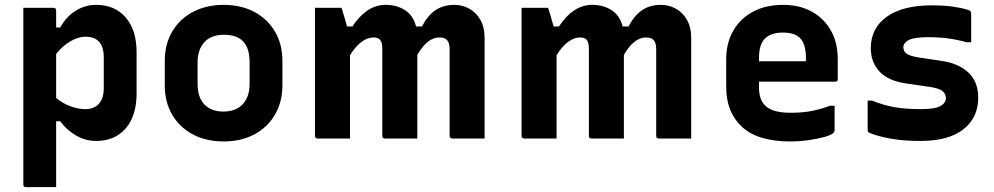

<svg xmlns="http://www.w3.org/2000/svg" viewBox="-20 -570 4090 790"><path d="M76 -538H200Q211 -538 211 -527V-457H228Q252 -501 291 -525.5Q330 -550 376 -550Q452 -550 497 -498.5Q542 -447 542 -355V-186Q542 -93 497 -41.5Q452 10 376 10Q332 10 293 -12.5Q254 -35 228 -71H211V200H87Q76 200 76 189ZM331 -419Q303 -419 270.5 -400.5Q238 -382 211 -348V-167Q237 -145 269 -133Q301 -121 331 -121Q367 -121 387 -143Q407 -165 407 -208V-333Q407 -379 386 -400Q367 -419 331 -419Z M900 -550Q972 -550 1026.5 -521Q1081 -492 1111.5 -440Q1142 -388 1142 -320V-219Q1142 -151 1111.5 -98.5Q1081 -46 1026.5 -17Q972 12 900 12Q828 12 773.5 -17Q719 -46 688.5 -98Q658 -150 658 -218V-319Q658 -388 688.5 -440Q719 -492 774 -521Q829 -550 900 -550ZM901 -427Q849 -427 821 -396.5Q793 -366 793 -313V-225Q793 -168 823 -138Q852 -111 899 -111Q951 -111 979 -141.5Q1007 -172 1007 -225V-313Q1007 -374 979 -401Q953 -427 901 -427Z M1420 0H1287Q1276 0 1276 -11V-538H1385Q1385 -538 1389 -526Q1393 -514 1398 -496Q1403 -478 1408 -461H1430Q1457 -503 1491.5 -526.5Q1526 -550 1567 -550Q1612 -550 1646 -528.5Q1680 -507 1692 -461H1716Q1739 -505 1771 -527.5Q1803 -550 1850 -550Q1882 -550 1910.5 -534.5Q1939 -519 1956.5 -488.5Q1974 -458 1974 -412V0H1841Q1830 0 1830 -11V-367Q1830 -394 1819.5 -405Q1809 -416 1789 -416Q1738 -416 1697 -344V0H1564Q1553 0 1553 -11V-368Q1553 -396 1544 -406Q1535 -416 1518 -416Q1466 -416 1420 -343Z M2270 0H2137Q2126 0 2126 -11V-538H2235Q2235 -538 2239 -526Q2243 -514 2248 -496Q2253 -478 2258 -461H2280Q2307 -503 2341.5 -526.5Q2376 -550 2417 -550Q2462 -550 2496 -528.5Q2530 -507 2542 -461H2566Q2589 -505 2621 -527.5Q2653 -550 2700 -550Q2732 -550 2760.5 -534.5Q2789 -519 2806.5 -488.5Q2824 -458 2824 -412V0H2691Q2680 0 2680 -11V-367Q2680 -394 2669.5 -405Q2659 -416 2639 -416Q2588 -416 2547 -344V0H2414Q2403 0 2403 -11V-368Q2403 -396 2394 -406Q2385 -416 2368 -416Q2316 -416 2270 -343Z M3202 -550Q3270 -550 3320.5 -522Q3371 -494 3399 -444Q3427 -394 3427 -327V-244Q3427 -234 3417 -234H3103V-210Q3103 -160 3128 -136Q3144 -120 3170.5 -113Q3197 -106 3232 -106Q3285 -106 3323 -114Q3361 -122 3395 -135H3414V-32Q3414 -28 3410 -24Q3402 -15 3374 -7Q3346 1 3308 6.5Q3270 12 3231 12Q3098 12 3033 -48Q2968 -108 2968 -212V-326Q2968 -393 2997 -443.5Q3026 -494 3078.5 -522Q3131 -550 3202 -550ZM3202 -436Q3153 -436 3128 -412Q3103 -388 3103 -332V-318H3296V-332Q3296 -390 3271 -414Q3249 -436 3202 -436Z M3768 -121Q3828 -121 3850 -134Q3872 -147 3872 -166Q3872 -183 3859 -194.5Q3846 -206 3809 -212L3706 -227Q3633 -238 3598 -276.5Q3563 -315 3563 -371Q3563 -454 3628.5 -501Q3694 -548 3814 -548Q3862 -548 3898.5 -543Q3935 -538 3961 -530Q3972 -527 3974 -522.5Q3976 -518 3976 -507V-396H3958Q3918 -407 3881 -412Q3844 -417 3800 -417Q3740 -417 3718.5 -405Q3697 -393 3697 -376Q3697 -359 3710 -349.5Q3723 -340 3757 -334L3851 -320Q3923 -310 3964 -272Q4005 -234 4005 -168Q4005 -86 3944 -38Q3883 10 3767 10Q3696 10 3642.5 0Q3589 -10 3559 -23Q3553 -25 3551.5 -28Q3550 -31 3550 -39V-156H3568Q3615 -137 3660.5 -129Q3706 -121 3768 -121Z"/></svg>

Font: Recursive Sn Lnr St
Style: Bold
Weight: 700
Version: Version 1.079;hotconv 1.0.112;makeotfexe 2.5.65598; ttfautoh